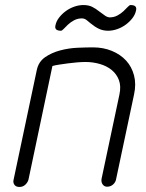

<svg xmlns="http://www.w3.org/2000/svg" viewBox="-20 -744 579 762"><path d="M93 -31Q90 -20 80.5 -11Q71 -2 57 -2Q43 -2 37 -11Q31 -20 34 -31L126 -466Q133 -499 159 -517Q185 -535 219 -544Q253 -553 288 -554.5Q323 -556 349 -556Q390 -556 424 -542Q458 -528 480.5 -503.5Q503 -479 512 -444.5Q521 -410 512 -369L441 -34Q439 -21 429 -12Q419 -3 405 -3Q394 -3 387.5 -12Q381 -21 383 -34L454 -369Q461 -402 452 -426Q443 -450 423.5 -466Q404 -482 376.5 -490Q349 -498 320 -498Q305 -498 286.5 -496.5Q268 -495 249.5 -492.5Q231 -490 214.5 -487.5Q198 -485 188 -482ZM415 -675Q432 -675 446 -682.5Q460 -690 470 -699.5Q480 -709 487 -716.5Q494 -724 498 -724Q525 -724 520 -703Q517 -687 506 -672.5Q495 -658 479.5 -646.5Q464 -635 445.5 -628.5Q427 -622 409 -622Q389 -622 373 -629.5Q357 -637 340 -651Q332 -658 323.5 -664.5Q315 -671 305 -671Q288 -671 274 -663.5Q260 -656 250 -646.5Q240 -637 233 -629.5Q226 -622 222 -622Q195 -622 200 -643Q203 -659 214 -673.5Q225 -688 240.5 -699.5Q256 -711 274.5 -717.5Q293 -724 311 -724Q332 -724 346.5 -716.5Q361 -709 372 -700L394 -684Q404 -676 415 -675Z"/></svg>

Font: VDS
Style: Thin Italic
Weight: 100
Width: 0
Designer: artmaker
Foundry: artmaker
Version: Version 1.000 2012 initial release